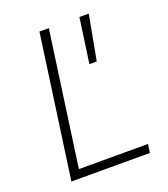

<svg xmlns="http://www.w3.org/2000/svg" viewBox="-130 -793 775 885"><g transform="rotate(-20 257.5 -350.0)"><path d="M362 -700H408L367 -480H331ZM166 -700H212L120 -42H459L453 0H68Z"/></g></svg>

Font: Retni Sans Light
Style: Italic
Weight: 300
Italic angle: -8°
Designer: Vitaly Kuzmin
Foundry: ParaType Ltd.
Version: Version 1.00;June 10, 2019;FontCreator 11.5.0.2425 64-bit; t